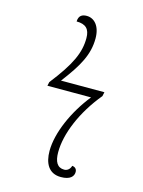

<svg xmlns="http://www.w3.org/2000/svg" viewBox="-112 -786 644 863"><g transform="rotate(15 210.0 -355.0)"><path d="M257 10C301 10 316 -9 316 -29C316 -43 307 -51 294 -52C289 -34 276 -26 263 -26C231 -26 217 -51 217 -95C217 -180 262 -291 344 -390L348 -409H146C214 -498 247 -557 247 -632C247 -690 218 -720 183 -720C162 -720 146 -712 145 -684C188 -684 207 -665 207 -623C207 -555 180 -495 97 -389L93 -371H296C227 -285 178 -175 178 -91C178 -34 200 10 257 10Z"/></g></svg>

Font: Noto Serif Condensed ExtraLight
Style: Italic
Weight: 200
Width: 3
Italic angle: -12°
Designer: Monotype Design Team
Foundry: Monotype Imaging Inc.
Version: Version 2.013